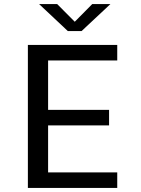

<svg xmlns="http://www.w3.org/2000/svg" viewBox="-20 -920 690 940"><path d="M116.5 0V-700H554V-624H215.5V-382H514V-306H215.5V-76H554V0ZM171.5 -900H260L346 -813.5L431.5 -900H520.5L379.5 -768H312Z"/></svg>

Font: Trispace Thin
Style: Regular
Weight: 400
Version: Version 1.210